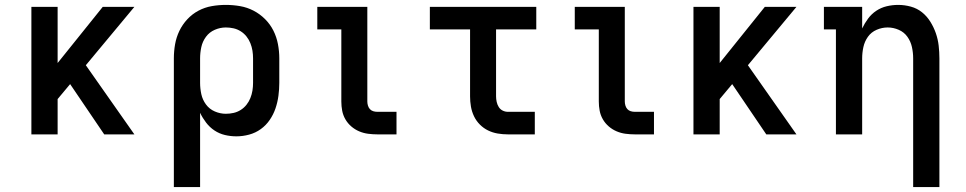

<svg xmlns="http://www.w3.org/2000/svg" viewBox="-20 -548 3940 783"><path d="M108 0V-520H215V-291L399 -520H528L330 -282L528 0H405L266 -205L215 -144V0Z M689 215V-310Q689 -339 694 -367.5Q699 -396 711.5 -422Q724 -448 744 -469.5Q764 -491 789.5 -504.5Q815 -518 843.5 -523Q872 -528 901 -528Q930 -528 959 -523Q988 -518 1014 -504.5Q1040 -491 1061 -470Q1082 -449 1095 -423Q1108 -397 1113.5 -368Q1119 -339 1119 -310V-210Q1119 -184 1115.5 -157.5Q1112 -131 1103.5 -106Q1095 -81 1080 -59Q1065 -37 1043.5 -21.5Q1022 -6 996 1Q970 8 944 8Q920 8 897 2.5Q874 -3 854.5 -16Q835 -29 820.5 -48Q806 -67 796 -88V215ZM901 -84Q917 -84 932.5 -87.5Q948 -91 961.5 -99.5Q975 -108 985 -120.5Q995 -133 1001 -148Q1007 -163 1009.5 -178.5Q1012 -194 1012 -210V-310Q1012 -326 1009.5 -341.5Q1007 -357 1001 -372Q995 -387 985 -399.5Q975 -412 961.5 -420.5Q948 -429 932.5 -432.5Q917 -436 901 -436Q878 -436 856 -426.5Q834 -417 820 -398Q806 -379 801 -356Q796 -333 796 -310V-210Q796 -187 801 -164Q806 -141 820 -122Q834 -103 856 -93.5Q878 -84 901 -84Z M1519 0Q1500 0 1481 -2.5Q1462 -5 1444.5 -12.5Q1427 -20 1412.5 -32.5Q1398 -45 1388.5 -61.5Q1379 -78 1375.5 -96.5Q1372 -115 1372 -134V-428H1274V-520H1478V-134Q1478 -126 1480.5 -117.5Q1483 -109 1488.5 -103Q1494 -97 1502 -94.5Q1510 -92 1519 -92H1597V0Z M2051 0Q2030 0 2009.5 -3.5Q1989 -7 1970.5 -16Q1952 -25 1937 -40Q1922 -55 1913 -74Q1904 -93 1900.5 -113.5Q1897 -134 1897 -155V-428H1733V-520H2167V-428H2003V-155Q2003 -144 2005.5 -132.5Q2008 -121 2014 -111.5Q2020 -102 2030 -97Q2040 -92 2051 -92H2161V0Z M2569 0Q2550 0 2531 -2.5Q2512 -5 2494.5 -12.5Q2477 -20 2462.5 -32.5Q2448 -45 2438.5 -61.5Q2429 -78 2425.5 -96.5Q2422 -115 2422 -134V-428H2324V-520H2528V-134Q2528 -126 2530.5 -117.5Q2533 -109 2538.5 -103Q2544 -97 2552 -94.5Q2560 -92 2569 -92H2647V0Z M2808 0V-520H2915V-291L3099 -520H3228L3030 -282L3228 0H3105L2966 -205L2915 -144V0Z M3704 215V-310Q3704 -333 3699 -356Q3694 -379 3680.5 -398Q3667 -417 3645 -426.5Q3623 -436 3600 -436Q3577 -436 3555 -426.5Q3533 -417 3519.5 -398Q3506 -379 3501 -356Q3496 -333 3496 -310V0H3389V-428H3340V-520H3496V-432Q3506 -453 3520 -472Q3534 -491 3553.5 -504Q3573 -517 3596 -522.5Q3619 -528 3643 -528Q3669 -528 3694.5 -521Q3720 -514 3740 -498Q3760 -482 3774 -459.5Q3788 -437 3796.5 -412.5Q3805 -388 3808 -362Q3811 -336 3811 -310V215Z"/></svg>

Font: Iosevka Etoile Semibold
Style: Regular
Weight: 600
Designer: Belleve Invis
Foundry: Belleve Invis
Version: Version 22.1.2; ttfautohint (v1.8.4)